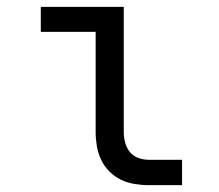

<svg xmlns="http://www.w3.org/2000/svg" viewBox="-20 -540 640 560"><path d="M413 0Q393 0 372 -3.5Q351 -7 332.5 -16Q314 -25 299 -40Q284 -55 275 -74Q266 -93 262.5 -113.5Q259 -134 259 -155V-447H99V-520H341V-155Q341 -139 345 -124Q349 -109 358.5 -97Q368 -85 383 -79.5Q398 -74 413 -74H511V0Z"/></svg>

Font: Iosevka Meiseki Sans
Style: Regular
Weight: 400
Monospace: yes
Designer: Belleve Invis
Foundry: Belleve Invis
Version: Version 11.2.6; ttfautohint (v1.8.4)